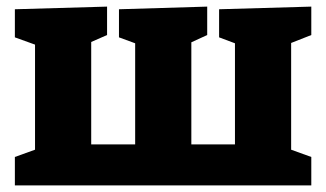

<svg xmlns="http://www.w3.org/2000/svg" viewBox="-20 -561 986 581"><path d="M922 -541V-455L861 -431V-108L922 -86V0H25V-86L86 -108V-426L25 -448V-533L304 -541V-455L256 -434V-124H389V-430L340 -448V-533L607 -541V-455L559 -433V-124H691V-430L643 -448V-533Z"/></svg>

Font: Bitter Pro ExtraBold
Style: Regular
Weight: 800
Designer: Sol Matas, and Bitter project Authors
Foundry: Sol Matas
Version: Version 1.010